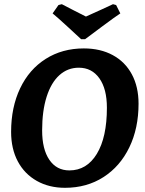

<svg xmlns="http://www.w3.org/2000/svg" viewBox="-20 -884 691 916"><path d="M33 -255Q33 -372 76 -462.5Q119 -553 198 -603Q277 -653 380 -653Q459 -653 518 -621Q577 -589 609 -529.5Q641 -470 641 -389Q641 -272 597 -181Q553 -90 473.5 -39Q394 12 290 12Q214 12 155.5 -21Q97 -54 65 -114Q33 -174 33 -255ZM490 -370Q490 -460 454 -510.5Q418 -561 356 -561Q303 -561 263.5 -525.5Q224 -490 202.5 -422.5Q181 -355 181 -262Q181 -172 215.5 -121.5Q250 -71 311 -71Q394 -71 442 -150Q490 -229 490 -370ZM386 -697H367Q351 -712 301.5 -757.5Q252 -803 231 -820L259 -860L275 -864Q277 -863 329 -836L390 -805Q402 -810 465 -839L519 -864L534 -860L554 -820Q528 -803 467 -757.5Q406 -712 386 -697Z"/></svg>

Font: Alegreya
Style: Bold Italic
Weight: 700
Italic angle: -7°
Designer: Juan Pablo del Peral
Foundry: Huerta Tipografica
Version: Version 2.007; ttfautohint (v1.6)